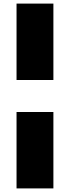

<svg xmlns="http://www.w3.org/2000/svg" viewBox="-20 -828 389 1068"><path d="M72 -205H277V220H72ZM72 -808H277V-383H72Z"/></svg>

Font: Plata Sans Black
Style: Regular
Weight: 900
Designer: Pablo Impallari, Andres Torresi, & Cristiano Sobral
Foundry: Pablo Impallari, Andres Torresi, & Cristiano Sobral
Version: Version 1.00;December 28, 2019;FontCreator 12.0.0.2547 64-bi